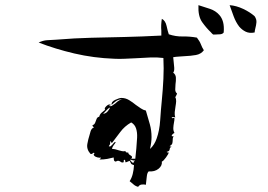

<svg xmlns="http://www.w3.org/2000/svg" viewBox="-20 -740 1040 745"><path d="M771 -545Q760 -530 740 -526.5Q720 -523 696 -522Q686 -521 674.5 -520.5Q663 -520 652 -518Q652 -515 653 -509Q655 -492 656 -478Q657 -464 652 -458Q662 -451 662.5 -438.5Q663 -426 661 -413Q660 -402 660 -393Q660 -384 665 -379Q668 -378 666 -374Q664 -370 662 -366Q660 -364 660 -363Q664 -356 663.5 -347Q663 -338 661 -327Q659 -316 658 -305Q657 -294 660 -284Q660 -284 655.5 -285.5Q651 -287 646 -284Q648 -280 651 -282Q655 -284 657 -281Q657 -277 656.5 -273Q656 -269 655 -264Q653 -254 652.5 -243.5Q652 -233 657 -224Q649 -221 646 -213Q646 -211 652 -211Q653 -211 654 -211Q651 -207 650.5 -203Q650 -199 650 -195Q650 -189 648.5 -183.5Q647 -178 638 -173L646 -170Q639 -169 638.5 -161Q638 -153 627 -151Q627 -149 630 -148.5Q633 -148 635 -148Q634 -143 624 -129Q614 -115 608 -113Q610 -97 595 -85Q580 -73 557 -75Q551 -70 549.5 -54.5Q548 -39 546 -23Q539 -25 530 -24Q521 -23 516 -15Q505 -18 498 -24.5Q491 -31 483 -37Q491 -49 495 -65Q499 -81 500 -99Q490 -102 488.5 -105.5Q487 -109 483 -116Q479 -115 475.5 -113Q472 -111 467 -110L465 -120Q460 -120 460 -116Q461 -112 459 -110Q455 -109 452 -110Q449 -111 447 -113Q444 -115 440 -116Q436 -117 429 -113Q423 -114 422 -119.5Q421 -125 421 -129Q410 -126 396.5 -123.5Q383 -121 366 -121Q366 -121 368.5 -123.5Q371 -126 372 -129Q368 -127 359 -129Q350 -131 345.5 -136Q341 -141 347 -145Q344 -149 341 -146Q339 -144 337 -143Q335 -142 331 -143Q315 -161 319 -182Q323 -203 326 -211Q328 -219 331.5 -230.5Q335 -242 345 -246Q344 -247 342 -248Q338 -251 339 -254Q347 -257 349.5 -264.5Q352 -272 355 -279Q358 -286 365 -287Q367 -296 374 -302.5Q381 -309 388 -314Q383 -319 393 -328.5Q403 -338 410 -333Q410 -331 406 -330.5Q402 -330 402 -330Q409 -326 415 -330Q421 -334 428 -339Q434 -345 441 -349.5Q448 -354 457 -353Q450 -354 447 -354Q437 -353 428 -346Q419 -339 413 -333Q411 -345 427 -352.5Q443 -360 451 -360Q467 -360 481 -351.5Q495 -343 507 -333Q517 -326 526.5 -319.5Q536 -313 546 -311Q555 -281 561.5 -257.5Q568 -234 568 -208Q568 -188 562 -162Q571 -170 577.5 -180.5Q584 -191 588 -203Q599 -234 601.5 -273Q604 -312 608 -352Q612 -393 614 -434Q616 -475 614 -515Q591 -518 563.5 -517Q536 -516 507 -514Q485 -513 464 -512Q443 -511 424 -512Q343 -515 268.5 -532.5Q194 -550 130 -575Q147 -583 162.5 -584Q178 -585 198 -586Q271 -592 334.5 -593.5Q398 -595 463.5 -596.5Q529 -598 606 -602Q606 -606 606 -611Q606 -616 606 -621Q605 -631 605.5 -643Q606 -655 608 -667Q622 -660 626.5 -639Q631 -618 635 -607Q661 -598 689 -598.5Q717 -599 744 -594Q755 -580 759.5 -568Q764 -556 771 -545ZM512 -206Q513 -226 508 -241.5Q503 -257 489 -265Q463 -250 446.5 -227.5Q430 -205 415 -186Q412 -185 411 -189Q409 -192 407 -192Q408 -187 407.5 -183Q407 -179 402 -173Q407 -170 410.5 -173.5Q414 -177 418 -181Q425 -191 429 -189Q428 -186 426 -183Q424 -180 422 -178Q419 -174 417 -170Q415 -166 415 -162Q422 -162 428 -160.5Q434 -159 440 -157Q447 -155 453.5 -153.5Q460 -152 467 -154Q466 -148 476 -148Q477 -148 478 -148Q477 -143 485 -138Q489 -136 491.5 -133Q494 -130 489 -124H505Q507 -141 509 -164Q511 -187 512 -206ZM848 -614Q844 -608 834.5 -607Q825 -606 814 -606Q809 -606 807 -606Q805 -608 802.5 -610Q800 -612 798 -615Q781 -631 764.5 -654Q748 -677 750 -720Q773 -713 795 -705.5Q817 -698 831 -682Q841 -671 845.5 -654.5Q850 -638 848 -614ZM968 -614Q948 -610 933.5 -617Q919 -624 908 -637Q895 -654 886.5 -677Q878 -700 871 -720Q897 -718 923.5 -705.5Q950 -693 968 -677Q976 -665 975 -653.5Q974 -642 971 -631Q970 -626 969 -622Q968 -618 968 -614ZM407 -322Q404 -323 397.5 -316.5Q391 -310 385.5 -304Q380 -298 380 -298Q391 -300 397 -307Q403 -314 407 -322ZM504 -117Q496 -117 491 -119Q486 -121 486 -121Q485 -116 490 -113Q494 -110 495 -108Q500 -108 498.5 -110Q497 -112 504 -117Z"/></svg>

Font: Yuji Boku
Style: Regular
Weight: 400
Designer: Kataoka Yuji
Foundry: Kinuta Font Factory
Version: Version 3.002